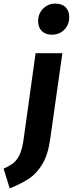

<svg xmlns="http://www.w3.org/2000/svg" viewBox="-117 -827 405 1068"><path d="M-97 111Q-62 96 -41 78.5Q-20 61 -6.5 30.5Q7 0 14 -50L81 -531H230L162 -52Q150 34 118.5 86Q87 138 45 166Q3 194 -63 221ZM95 -709Q95 -751 123 -779Q151 -807 191 -807Q228 -807 248 -786.5Q268 -766 268 -732Q268 -689 240.5 -661.5Q213 -634 172 -634Q136 -634 115.5 -654.5Q95 -675 95 -709Z"/></svg>

Font: Fira Sans Extra Condensed
Style: Bold Italic
Weight: 700
Width: 3
Italic angle: -8°
Designer: Carrois Corporate & Edenspiekermann AG
Foundry: Carrois Corporate GbR & Edenspiekermann AG
Version: Version 4.203